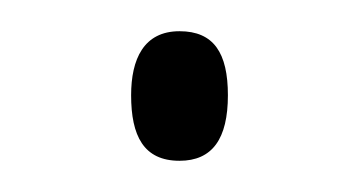

<svg xmlns="http://www.w3.org/2000/svg" viewBox="-20 -465 229 123"><path d="M64 -404C64 -378 72 -362 95 -362C116 -362 126 -376 126 -404C126 -431 117 -445 95 -445C72 -445 64 -427 64 -404Z"/></svg>

Font: Noto Sans Malayalam UI ExtraCondensed ExtraLight
Style: Regular
Weight: 200
Width: 2
Designer: Jelle Bosma - Monotype Design Team
Foundry: Monotype Imaging Inc.
Version: Version 2.104